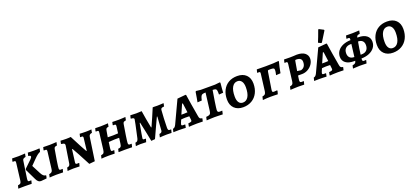

<svg xmlns="http://www.w3.org/2000/svg" viewBox="45 -1958 6810 3168"><g transform="rotate(-20 3449.5 -374.0)"><path d="M125 -424Q125 -437 120 -441.5Q115 -446 100 -446H78L73 -453L86 -502L197 -500Q218 -500 259.5 -502.5Q301 -505 314 -506L303 -450Q272 -443 261 -434Q250 -425 247 -405L203 -108Q201 -86 201 -81Q201 -66 206.5 -60Q212 -54 226 -54Q238 -54 246 -55Q254 -56 256 -56L260 -51L246 2Q232 2 196 1Q160 0 127 0Q90 0 56.5 1Q23 2 11 2L25 -51Q60 -56 72 -68Q84 -80 88 -113L124 -406Q125 -413 125 -424ZM361 -381Q390 -408 390 -426Q390 -436 381.5 -440.5Q373 -445 353 -447L350 -453L362 -504Q373 -503 404 -501.5Q435 -500 465 -500Q493 -500 523 -501.5Q553 -503 564 -504L568 -495L556 -447Q527 -434 503.5 -416Q480 -398 446 -363L356 -272L435 -119Q454 -83 471.5 -67.5Q489 -52 514 -50L519 -42L507 3Q493 4 454.5 8Q416 12 407 12Q381 12 362 -3.5Q343 -19 327 -53L234 -246L239 -264Z M750 -85Q750 -68 756 -61Q762 -54 775 -54Q788 -54 796.5 -55Q805 -56 808 -56L811 -51L797 2Q783 2 746.5 1Q710 0 676 0Q647 0 609.5 2.5Q572 5 560 6L572 -48Q607 -55 620 -68Q633 -81 637 -113L673 -406Q674 -413 674 -423Q674 -436 668.5 -441Q663 -446 649 -446H624Q622 -449 620 -453L632 -502Q660 -502 678 -501L746 -500Q769 -500 810.5 -502.5Q852 -505 866 -506L854 -450Q824 -446 814 -438Q804 -430 799 -408Q783 -322 766.5 -215Q750 -108 750 -85Z M1311 -413 1312 -424Q1312 -447 1289 -447L1263 -446L1260 -452L1272 -504Q1284 -503 1316 -501.5Q1348 -500 1380 -500Q1407 -500 1438 -501.5Q1469 -503 1479 -505L1468 -449Q1441 -445 1428.5 -434Q1416 -423 1412 -400L1352 8L1252 18Q1194 -96 1142.5 -189.5Q1091 -283 1076 -308H1067L1039 -90L1038 -79Q1038 -65 1044 -59.5Q1050 -54 1064 -54L1096 -55L1101 -50L1086 3Q1074 3 1042.5 1.5Q1011 0 980 0Q951 0 918 2.5Q885 5 875 6L888 -50Q913 -53 925.5 -64Q938 -75 942 -99L989 -399L990 -410Q990 -429 977.5 -436.5Q965 -444 931 -447Q927 -453 926 -456L936 -504Q945 -503 975.5 -501.5Q1006 -500 1034 -500Q1057 -500 1082.5 -501.5Q1108 -503 1116 -504Q1165 -406 1214 -315Q1263 -224 1278 -199H1286Z M1963 -89Q1963 -70 1969.5 -62.5Q1976 -55 1990 -55Q2000 -55 2008 -56Q2016 -57 2018 -57L2022 -51L2009 2Q2000 2 1972.5 1Q1945 0 1910 0H1876Q1840 0 1820 1Q1805 1 1788.5 1.5Q1772 2 1772 1L1785 -53Q1817 -54 1831 -68.5Q1845 -83 1849 -123L1862 -218H1784Q1759 -217 1725 -214.5Q1691 -212 1677 -211L1665 -127Q1664 -119 1662 -102Q1660 -85 1661 -76Q1662 -63 1667 -58.5Q1672 -54 1685 -54Q1696 -54 1703.5 -55Q1711 -56 1713 -56Q1714 -55 1715 -53.5Q1716 -52 1716 -51L1703 2Q1691 2 1659.5 1Q1628 0 1599 0Q1567 0 1525.5 2Q1484 4 1470 6L1483 -48Q1520 -55 1531.5 -69Q1543 -83 1548 -123L1583 -406Q1584 -413 1584 -424Q1584 -437 1579 -441.5Q1574 -446 1559 -446H1537L1532 -453L1545 -502Q1555 -502 1583.5 -501Q1612 -500 1641 -500Q1667 -500 1711.5 -502.5Q1756 -505 1770 -506L1760 -450Q1730 -446 1720.5 -436.5Q1711 -427 1706 -397L1688 -290L1782 -289Q1833 -289 1870 -293L1885 -406Q1886 -412 1886 -423Q1886 -436 1880.5 -441Q1875 -446 1861 -446H1837L1834 -453L1845 -502Q1861 -501 1898.5 -500.5Q1936 -500 1965 -500Q2000 -501 2032.5 -503Q2065 -505 2076 -506L2065 -451Q2035 -446 2024.5 -438Q2014 -430 2010 -408Q1996 -330 1979.5 -220.5Q1963 -111 1963 -89Z M2279 -300 2272 -333H2264Q2246 -239 2232.5 -160.5Q2219 -82 2219 -75Q2219 -55 2242 -55H2268L2272 -51L2256 3L2226 2L2158 0Q2138 0 2113.5 2Q2089 4 2074 6L2086 -50Q2110 -52 2122 -64.5Q2134 -77 2141 -105Q2207 -402 2207 -420Q2207 -434 2195.5 -440Q2184 -446 2153 -448L2149 -454L2162 -504Q2236 -500 2266 -500Q2309 -500 2361 -504Q2383 -358 2415 -199H2423Q2483 -331 2554 -501Q2567 -502 2578.5 -501.5Q2590 -501 2598 -501Q2610 -500 2634 -500Q2654 -500 2663 -501L2687 -502L2743 -505Q2746 -502 2746 -502L2735 -450Q2701 -448 2688.5 -439.5Q2676 -431 2674 -409Q2670 -376 2665 -266Q2660 -156 2660 -105Q2660 -77 2667 -66Q2674 -55 2690 -55L2713 -56Q2714 -55 2716 -51L2702 2Q2664 0 2620 0Q2594 0 2552.5 2Q2511 4 2495 6L2508 -50Q2531 -53 2542.5 -62Q2554 -71 2557 -89Q2561 -114 2574 -333H2566Q2555 -310 2541 -279.5Q2527 -249 2509 -211L2410 5L2343 11Q2321 -110 2279 -300Z M3258 -53 3262 -47 3250 2Q3239 2 3209.5 1Q3180 0 3149 0Q3106 0 3064 2.5Q3022 5 3010 6L3006 0L3016 -51Q3055 -55 3067 -61Q3079 -67 3079 -83Q3079 -95 3077 -103L3071 -156L3001 -157Q2981 -157 2960 -155Q2939 -153 2927 -152L2904 -98Q2897 -81 2897 -72Q2897 -62 2903.5 -57.5Q2910 -53 2926 -53H2959L2962 -48L2951 4Q2940 3 2902.5 1.5Q2865 0 2833 0Q2799 0 2771 1Q2743 2 2734 2L2747 -53Q2765 -56 2778 -67.5Q2791 -79 2803 -103L2987 -496L3133 -510L3142 -504Q3149 -459 3170.5 -321Q3192 -183 3207 -107Q3211 -79 3222.5 -67Q3234 -55 3258 -53ZM3009 -225Q3038 -225 3065 -228L3043 -392H3030L2957 -225Z M3353 -330 3277 -325Q3280 -341 3290 -396Q3300 -451 3307 -500L3318 -510L3399 -501H3648L3734 -510L3743 -500Q3737 -450 3733.5 -397.5Q3730 -345 3729 -330L3654 -325Q3655 -377 3650.5 -398Q3646 -419 3631.5 -425.5Q3617 -432 3581 -433Q3569 -370 3550 -243Q3531 -116 3531 -95Q3531 -74 3540 -65Q3549 -56 3569 -56Q3585 -56 3596.5 -57Q3608 -58 3611 -58L3614 -54L3600 4Q3584 3 3540.5 1.5Q3497 0 3457 0Q3428 0 3380 2.5Q3332 5 3317 6L3330 -51Q3366 -54 3383 -60.5Q3400 -67 3407.5 -82Q3415 -97 3419 -129L3457 -433Q3418 -432 3401 -425.5Q3384 -419 3374 -398.5Q3364 -378 3353 -330Z M3749 -202Q3749 -294 3784.5 -364Q3820 -434 3885 -472Q3950 -510 4038 -510Q4138 -510 4194.5 -455Q4251 -400 4251 -302Q4251 -210 4215 -139.5Q4179 -69 4113 -30Q4047 9 3960 9Q3863 9 3806 -47Q3749 -103 3749 -202ZM4112 -287Q4112 -355 4086 -391.5Q4060 -428 4014 -428Q3954 -428 3920 -370.5Q3886 -313 3886 -206Q3886 -137 3911 -101Q3936 -65 3981 -65Q4043 -65 4077.5 -122.5Q4112 -180 4112 -287Z M4317 -50Q4351 -55 4364.5 -69Q4378 -83 4383 -117L4419 -404Q4421 -420 4421 -424Q4421 -436 4415.5 -441Q4410 -446 4398 -446L4374 -444L4369 -452L4382 -502Q4427 -502 4453 -501L4537 -500Q4690 -500 4765 -510L4770 -500Q4746 -414 4728 -308L4648 -303Q4650 -311 4656 -339.5Q4662 -368 4662 -391Q4662 -414 4647.5 -421Q4633 -428 4591 -428Q4569 -428 4560 -426.5Q4551 -425 4548 -420Q4545 -415 4543 -403L4496 -107Q4494 -89 4494 -85Q4494 -70 4500.5 -64.5Q4507 -59 4524 -59Q4554 -59 4577 -63L4583 -53L4567 3Q4546 3 4510 1L4442 0Q4377 0 4303 8Z M4901 -501 4964 -500Q4995 -500 5031.5 -502Q5068 -504 5082 -505Q5179 -505 5225 -466.5Q5271 -428 5271 -372Q5271 -320 5241 -274.5Q5211 -229 5162 -201.5Q5113 -174 5059 -174H4987L4977 -104Q4976 -97 4976 -85Q4976 -68 4983.5 -61.5Q4991 -55 5009 -55L5043 -56Q5043 -55 5044 -53.5Q5045 -52 5045 -51L5031 2Q5019 2 4986.5 1Q4954 0 4925 0Q4900 0 4852 2.5Q4804 5 4788 6L4801 -50Q4833 -55 4846 -68.5Q4859 -82 4863 -115L4899 -404Q4900 -411 4900 -422Q4900 -435 4895.5 -440.5Q4891 -446 4880 -446L4852 -445L4848 -452L4861 -502Q4885 -502 4901 -501ZM5144 -356Q5144 -395 5120 -413.5Q5096 -432 5045 -432Q5034 -432 5031.5 -429.5Q5029 -427 5027 -417Q5012 -344 4998 -248L5063 -239Q5103 -249 5123.5 -279Q5144 -309 5144 -356Z M5730 -53 5734 -47 5722 2Q5711 2 5681.5 1Q5652 0 5621 0Q5578 0 5536 2.5Q5494 5 5482 6L5478 0L5488 -51Q5527 -55 5539 -61Q5551 -67 5551 -83Q5551 -95 5549 -103L5543 -156L5473 -157Q5453 -157 5432 -155Q5411 -153 5399 -152L5376 -98Q5369 -81 5369 -72Q5369 -62 5375.5 -57.5Q5382 -53 5398 -53H5431L5434 -48L5423 4Q5412 3 5374.5 1.5Q5337 0 5305 0Q5271 0 5243 1Q5215 2 5206 2L5219 -53Q5237 -56 5250 -67.5Q5263 -79 5275 -103L5459 -496L5605 -510L5614 -504Q5621 -459 5642.5 -321Q5664 -183 5679 -107Q5683 -79 5694.5 -67Q5706 -55 5730 -53ZM5481 -225Q5510 -225 5537 -228L5515 -392H5502L5429 -225ZM5542 -549 5527 -547 5481 -570Q5515 -650 5559 -773L5571 -777L5648 -737L5651 -724Z M6067 -80Q6066 -72 6066 -62Q6066 -43 6072 -36.5Q6078 -30 6094 -30Q6113 -30 6127 -32L6131 -27L6117 26Q6095 26 6057 24L5996 23Q5984 23 5914 27L5878 29L5890 -24Q5924 -30 5938 -41.5Q5952 -53 5957 -80H5933Q5842 -80 5791 -119Q5740 -158 5740 -226Q5740 -284 5772.5 -329Q5805 -374 5864 -399.5Q5923 -425 6000 -427V-429Q6001 -436 6001 -447Q6001 -460 5996 -465Q5991 -470 5977 -470Q5957 -470 5949 -469L5945 -476L5957 -524L6071 -523Q6095 -523 6190 -528L6179 -473Q6147 -469 6136 -461Q6125 -453 6121 -431L6120 -427H6138Q6229 -427 6280.5 -388Q6332 -349 6332 -281Q6332 -222 6298.5 -177Q6265 -132 6205 -106.5Q6145 -81 6067 -80ZM5962 -143H5965L5992 -363H5979Q5921 -363 5889.5 -332.5Q5858 -302 5858 -245Q5858 -197 5885 -170Q5912 -143 5962 -143ZM6075 -143H6093Q6150 -143 6181 -174.5Q6212 -206 6212 -263Q6212 -311 6185.5 -337Q6159 -363 6109 -363Q6087 -243 6075 -143Z M6381 -202Q6381 -294 6416.5 -364Q6452 -434 6517 -472Q6582 -510 6670 -510Q6770 -510 6826.5 -455Q6883 -400 6883 -302Q6883 -210 6847 -139.5Q6811 -69 6745 -30Q6679 9 6592 9Q6495 9 6438 -47Q6381 -103 6381 -202ZM6744 -287Q6744 -355 6718 -391.5Q6692 -428 6646 -428Q6586 -428 6552 -370.5Q6518 -313 6518 -206Q6518 -137 6543 -101Q6568 -65 6613 -65Q6675 -65 6709.5 -122.5Q6744 -180 6744 -287Z"/></g></svg>

Font: Alegreya SC
Style: Bold Italic
Weight: 700
Italic angle: -7°
Designer: Juan Pablo del Peral
Foundry: Huerta Tipografica
Version: Version 2.007; ttfautohint (v1.6)